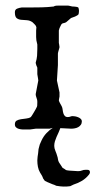

<svg xmlns="http://www.w3.org/2000/svg" viewBox="-20 -463 345 693"><path d="M33.7 -14.2Q33.7 -23.9 40 -27.6Q46.4 -31.2 55.7 -32.7Q64.9 -34.2 74.7 -35.2Q84.5 -36.1 91.3 -40.5Q91.8 -41 92.3 -42Q93.8 -43.5 93.8 -43.9Q95.2 -45.9 97.9 -50.3Q100.6 -54.7 103.3 -59.3Q106 -64 108.4 -68.1Q110.8 -72.3 111.3 -73.7Q113.8 -77.6 114.3 -81.8Q114.7 -85.9 114.7 -94.7Q114.7 -100.1 113.8 -103.5Q112.8 -106.9 111.8 -109.9Q110.8 -112.8 109.9 -116Q108.9 -119.1 108.9 -123.5L118.2 -172.4Q118.2 -174.3 117.4 -179Q116.7 -183.6 114.7 -195.3V-218.8Q113.8 -220.2 111.3 -226.8Q108.9 -233.4 108.9 -237.3Q112.8 -249.5 113.8 -261.5Q114.7 -273.4 114.7 -286.1V-302.2L111.3 -317.4Q110.4 -323.2 110.4 -329.3Q110.4 -335.4 110.4 -341.3Q110.4 -346.7 110.4 -352.5Q110.4 -358.4 111.3 -364.7Q110.4 -370.1 105 -375.2Q99.6 -380.4 97.2 -382.8Q87.4 -389.6 76.4 -390.1Q65.4 -390.6 55.9 -391.6Q46.4 -392.6 40 -397.7Q33.7 -402.8 33.7 -418.9Q33.7 -428.7 42 -431.9Q50.3 -435.1 58.1 -436H85.9Q108.4 -436 130.1 -436.5Q151.9 -437 173.8 -439.5Q177.2 -441.9 182.1 -442.4Q187 -442.9 192.4 -442.9H224.6Q225.6 -442.9 228.3 -442.4Q231 -441.9 233.9 -441.2Q236.8 -440.4 239.3 -439.9Q241.7 -439.5 242.2 -439.5Q249 -439.5 256.3 -438.2Q263.7 -437 263.7 -433.1Q264.2 -430.7 264.6 -428.5Q265.1 -426.3 265.1 -423.8Q265.1 -420.9 264.6 -417.7Q264.2 -414.6 263.7 -412.1Q262.7 -409.7 259 -407.5Q255.4 -405.3 251 -403.3Q246.6 -401.4 242.2 -400.1Q237.8 -398.9 236.3 -397.9L218.8 -382.8Q214.8 -380.4 209 -379.4Q203.1 -378.4 200.7 -373.5Q200.2 -372.6 198 -368.2Q195.8 -363.8 194.8 -361.3Q194.3 -360.4 193.4 -356.4Q192.9 -354.5 192.4 -353V-308.1Q192.4 -307.1 193.4 -303Q194.3 -298.8 194.8 -293Q194.8 -292 193.8 -288.6Q192.9 -285.2 191.7 -281.2Q190.4 -277.3 189.7 -273.9Q189 -270.5 189 -269.5V-228L185.5 -172.4L194.8 -129.4V-114.7Q194.8 -113.8 193.6 -108.4Q192.4 -103 192.4 -100.6Q192.4 -99.1 194.1 -95.5Q195.8 -91.8 198 -87.9Q200.2 -84 202.1 -80.6Q204.1 -77.1 204.1 -76.2Q205.6 -71.8 206.3 -65.7Q207 -59.6 208.7 -54Q210.4 -48.3 214.1 -44.4Q217.8 -40.5 224.6 -40.5Q230 -40.5 233.9 -42.2Q237.8 -43.9 242.2 -43.9Q245.6 -43.9 251.2 -43Q256.8 -42 262.2 -39.8Q267.6 -37.6 271.5 -33.9Q275.4 -30.3 275.4 -25.4Q275.4 -17.6 271.7 -12.5Q268.1 -7.3 262.5 -4.2Q256.8 -1 250 0.2Q243.2 1.5 237.3 1.5L197.8 -0.5Q194.8 7.8 191.2 15.6Q187.5 23.4 184.1 31.2Q180.7 39.1 178.2 47.1Q175.8 55.2 175.8 63.5Q175.8 71.8 179.9 81.5Q184.1 91.3 186.5 100.1Q188.5 105.5 189.2 111.6Q189.9 117.7 192.9 123Q196.3 128.9 199.7 133.3Q203.1 137.7 206.1 143.1L213.9 147.5Q217.3 150.9 220.9 151.6Q224.6 152.3 230 152.8L261.7 154.8Q270.5 154.8 275.9 152.3Q281.2 149.9 288.6 149.9H295.4Q304.7 149.9 304.7 158.7Q304.7 162.6 301.3 167Q290.5 180.7 276.1 189.5Q261.7 198.2 245.6 203.1L233.4 209Q228 210 221.4 210.2Q214.8 210.4 209 210.4Q204.6 210.4 196.8 209.5Q189 208.5 183.1 207.5L175.8 204.1Q168.9 202.1 162.8 199.2Q156.7 196.3 149.9 193.8L141.6 189.5L135.7 181.2Q133.8 175.3 130.9 170.2Q127.9 165 124.5 159.7Q119.1 150.4 116.9 139.2Q114.7 127.9 114.7 116.2Q114.7 110.8 115.7 103Q116.7 95.2 117.7 89.4L119.1 75.2L123.5 58.6L130.4 43Q137.2 28.8 147.5 17.8Q157.7 6.8 170.4 -1.5Q169.4 -1.5 164.6 0Q159.7 1.5 158.7 1.5H108.9L87.9 4.4H72.8Q67.4 4.4 60.8 4.2Q54.2 3.9 48.1 2.2Q42 0.5 37.8 -3.4Q33.7 -7.3 33.7 -14.2Z"/></svg>

Font: IM FELL English SC
Style: Regular
Weight: 400
Designer: Igino Marini
Foundry: Igino Marini
Version: 3.00